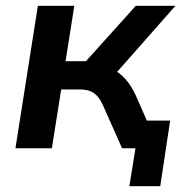

<svg xmlns="http://www.w3.org/2000/svg" viewBox="-20 -509 643 659"><path d="M424 130 445 0H399L414 -95H564L530 130ZM33 0 110 -489H235L205 -299H275L446 -489H582L366 -244L333 -279Q358 -277 378.5 -264.5Q399 -252 416.5 -230.5Q434 -209 448 -177L526 0H399L335 -144Q325 -167 313.5 -179.5Q302 -192 287.5 -197Q273 -202 253 -202H190L158 0Z"/></svg>

Font: Nunito Sans 12pt ExtraLight
Style: Italic
Weight: 200
Italic angle: -9°
Designer: Vernon Adams
Foundry: Vernon Adams
Version: Version 3.101;gftools[0.9.27]